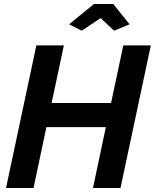

<svg xmlns="http://www.w3.org/2000/svg" viewBox="-20 -936 771 956"><path d="M161 -710H298L237 -423H533L594 -710H731L580 0H443L507 -303H211L147 0H10ZM324 -815 448 -916H544L625 -815L548 -783L481 -846L387 -783Z"/></svg>

Font: Raleway
Style: Bold Italic
Weight: 700
Italic angle: -12°
Designer: Matt McInerney, Pablo Impallari, Rodrigo Fuenzalida
Foundry: Matt McInerney, Pablo Impallari, Rodrigo Fuenzalida
Version: Version 4.101;RELEASE